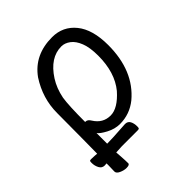

<svg xmlns="http://www.w3.org/2000/svg" viewBox="-191 -593 882 882"><g transform="rotate(-45 250.0 -152.5)"><path d="M66 39Q67 1 67 -54Q68 -196 68 -223Q68 -318 122 -401Q183 -486 298 -486Q368 -486 411.5 -432.5Q455 -379 455 -278Q455 -111 350 -23Q300 17 237 17Q204 17 172 0Q140 -17 131 -30V39L170 38L253 33Q270 33 277.5 46.5Q285 60 285 81Q285 90 283 92.5Q281 95 273 95H171L132 97Q133 116 134 125Q136 154 136 171Q136 181 115 181Q99 181 81.5 173Q64 165 64 153Q64 141 65 115V101Q60 101 53 102H52Q35 102 26.5 86Q18 70 18 51Q18 42 19.5 39.5Q21 37 28 37H30Q45 38 54 38Q59 39 66 39ZM130 -103H133Q146 -103 156 -86Q184 -41 234 -41Q281 -41 334 -101Q388 -167 388 -276Q388 -329 375 -362Q362 -395 341 -410.5Q320 -426 298 -426Q225 -426 172 -344Q147 -305 137 -254Q130 -210 130 -103Z"/></g></svg>

Font: Moon Stars Kai T HW
Style: Regular
Weight: 400
Designer: GuiWonder
Version: Version 1.101